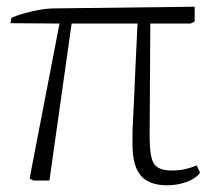

<svg xmlns="http://www.w3.org/2000/svg" viewBox="-20 -537 654 571"><path d="M477 14Q423 14 398.5 -15Q374 -44 374 -108Q374 -121 374 -137Q374 -153 375.5 -176.5Q377 -200 378.5 -237Q380 -274 382.5 -330.5Q385 -387 389 -467H193L127 0H80L68 -6L157 -467L11 -468L14 -484Q27 -490 44 -495Q61 -500 78.5 -504Q96 -508 112.5 -510Q129 -512 141 -512L559 -517V-473L547 -467H427Q427 -426 426.5 -382.5Q426 -339 426 -296Q426 -253 425.5 -211Q425 -169 425 -131Q425 -70 438 -50Q451 -30 490 -30Q512 -30 528.5 -33.5Q545 -37 565 -45L575 -23Q567 -12 551.5 -3.5Q536 5 516.5 9.5Q497 14 477 14Z"/></svg>

Font: Literata 18pt ExtraLight
Style: Regular
Weight: 250
Designer: Latin by Veronika Burian and Jose Scaglione. Greek by Irene Vlachou. Cyrillic by Vera Evstafieva.
Foundry: TypeTogether
Version: Version 3.103;gftools[0.9.29]